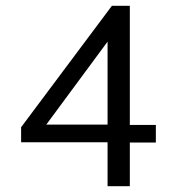

<svg xmlns="http://www.w3.org/2000/svg" viewBox="-20 -644 590 664"><path d="M352 0V-152H53V-204L367 -624H429V-212H519V-151H429V0ZM140 -213H352V-500Z"/></svg>

Font: Inconsolata SemiExpanded
Style: Regular
Weight: 400
Width: 6
Monospace: yes
Designer: Raph Levien, Cyreal, Brenton Simpson
Foundry: Raph Levien, Cyreal, Google
Version: Version 3.000; ttfautohint (v1.8.2.53-6de2)